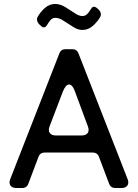

<svg xmlns="http://www.w3.org/2000/svg" viewBox="-20 -948 695 968"><path d="M188 -816 176 -827Q169 -835 167 -845Q165 -855 170 -863Q183 -887 206 -907.5Q229 -928 258 -928Q283 -928 308 -913L355 -883Q377 -867 396 -867Q412 -867 425 -883Q429 -888 432 -893Q435 -898 439 -903Q445 -914 454 -914Q461 -914 468 -908L478 -899Q486 -891 488 -881Q490 -871 485 -862Q472 -839 448.5 -818Q425 -797 396 -797Q371 -797 348 -813L301 -843Q279 -858 259 -858Q243 -858 233 -845Q223 -832 216 -820Q210 -810 201 -810Q194 -810 188 -816ZM32 -46 279 -678Q287 -700 310 -700H345Q368 -700 376 -678L623 -46Q631 -26 622.5 -13Q614 0 591 0H562Q538 0 530 -22L479 -157Q471 -179 447 -179H206Q182 -179 174 -157L123 -22Q115 0 91 0H64Q41 0 32.5 -13Q24 -26 32 -46ZM262 -265H391Q413 -265 422 -277.5Q431 -290 423 -311L359 -484Q346 -522 328 -522Q311 -522 296 -484L230 -311Q222 -290 231 -277.5Q240 -265 262 -265Z"/></svg>

Font: Higure Gothic Medium
Style: Regular
Weight: 500
Designer: Yoshimichi Ohira
Foundry: Positype
Version: Version 1.000